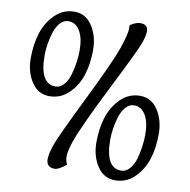

<svg xmlns="http://www.w3.org/2000/svg" viewBox="-96 -981 1093 1107"><g transform="rotate(10 450.5 -428.0)"><path d="M578 -845 577 -864Q611 -887 637 -887Q682 -887 682 -845Q682 -820 665.5 -774Q649 -728 528 -488Q407 -248 371 -147Q351 -87 351 -58.5Q351 -30 362 -10Q319 26 295 26Q246 26 246 -23Q246 -52 264.5 -106.5Q283 -161 401 -400.5Q519 -640 548.5 -725.5Q578 -811 578 -845ZM227 -826Q199 -826 178 -802Q157 -778 146 -742Q125 -672 125 -608Q125 -442 217 -442Q245 -442 266.5 -466.5Q288 -491 298 -528Q319 -602 319 -672Q319 -742 294.5 -784Q270 -826 227 -826ZM374 -540Q353 -474 305.5 -427.5Q258 -381 192 -381Q126 -381 87.5 -439.5Q49 -498 49 -579Q49 -660 70 -726Q91 -792 138.5 -839Q186 -886 252 -886Q318 -886 356.5 -827Q395 -768 395 -687Q395 -606 374 -540ZM684 -414Q656 -414 635 -390Q614 -366 603 -330Q582 -260 582 -196Q582 -30 674 -30Q702 -30 723.5 -54.5Q745 -79 756 -116Q776 -190 776 -260Q776 -330 751.5 -372Q727 -414 684 -414ZM831 -128Q810 -62 762.5 -15.5Q715 31 649 31Q583 31 544.5 -27.5Q506 -86 506 -167Q506 -248 527 -314Q548 -380 595.5 -427Q643 -474 709 -474Q775 -474 813.5 -415Q852 -356 852 -275Q852 -194 831 -128Z"/></g></svg>

Font: Paprika
Style: Regular
Weight: 400
Designer: Eduardo Rodriguez Tunni
Foundry: Eduardo Rodriguez Tunni
Version: Version 1.001